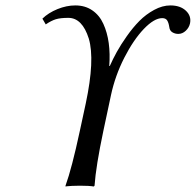

<svg xmlns="http://www.w3.org/2000/svg" viewBox="-20 -678 715 701"><path d="M271.5 -200.2 293 -299.8Q327.1 -460 304.2 -537.1Q280.3 -612.8 229.5 -612.8Q200.7 -612.8 183.8 -607.7Q167 -602.5 147 -588.9L134.8 -609.9Q156.7 -631.3 189.9 -644.8Q223.1 -658.2 254.9 -658.2Q291 -658.2 317.1 -640.1Q343.3 -622.1 357.4 -590.8Q371.6 -559.6 377 -520.8Q382.3 -481.9 378.9 -437H380.9Q392.1 -462.4 406.5 -488.5Q420.9 -514.6 443.1 -546.1Q465.3 -577.6 489 -601.6Q512.7 -625.5 542.7 -641.8Q572.8 -658.2 602.1 -658.2Q638.2 -658.2 658.7 -638.9Q679.2 -619.6 673.8 -592.8Q670.4 -577.1 658.2 -565.7Q646 -554.2 630.9 -554.2Q619.1 -554.2 609.4 -560.1Q599.6 -565.9 598.1 -579.1Q595.7 -595.2 590.3 -603.5Q585 -611.8 572.3 -611.8Q543 -611.8 505.1 -572.3Q467.3 -532.7 433.6 -466.8Q400.4 -401.4 385.3 -331.1L357.4 -200.2Q330.1 -70.8 325.2 0L322.3 2.9Q306.2 0 272 0Q256.3 0 243.2 0.7Q230 1.5 224.6 2L219.2 2.9V0Q242.2 -63.5 271.5 -200.2Z"/></svg>

Font: Linux Biolinum G
Style: Italic
Weight: 400
Italic angle: -12°
Designer: Philipp H. Poll
Foundry: Philipp H. Poll
Version: Version 0.5.1